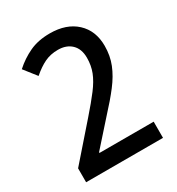

<svg xmlns="http://www.w3.org/2000/svg" viewBox="-173 -834 872 945"><g transform="rotate(-30 263.0 -362.0)"><path d="M477 0H40V-79L208 -271Q258 -328 289.5 -369.5Q321 -411 335.5 -448Q350 -485 350 -529Q350 -579 321.5 -606.5Q293 -634 245 -634Q203 -634 169.5 -618Q136 -602 99 -570L44 -640Q86 -678 135.5 -701Q185 -724 251 -724Q345 -724 400 -673Q455 -622 455 -536Q455 -480 436 -432.5Q417 -385 380.5 -337.5Q344 -290 292 -234L169 -96V-92H477Z"/></g></svg>

Font: Noto Sans Georgian SemiCondensed Medium
Style: Regular
Weight: 500
Width: 4
Designer: Monotype Design Team, Akaki Razmadze
Foundry: Google LLC
Version: Version 2.005; ttfautohint (v1.8.4.7-5d5b)